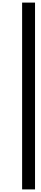

<svg xmlns="http://www.w3.org/2000/svg" viewBox="-20 -1082 316 1480"><path d="M150.5 378V-1062H250V378Z"/></svg>

Font: Overpass Medium
Style: Italic
Weight: 500
Italic angle: -10°
Designer: Delve Withrington, Dave Bailey, Thomas Jockin
Foundry: Delve Fonts LLC
Version: Version 4.000